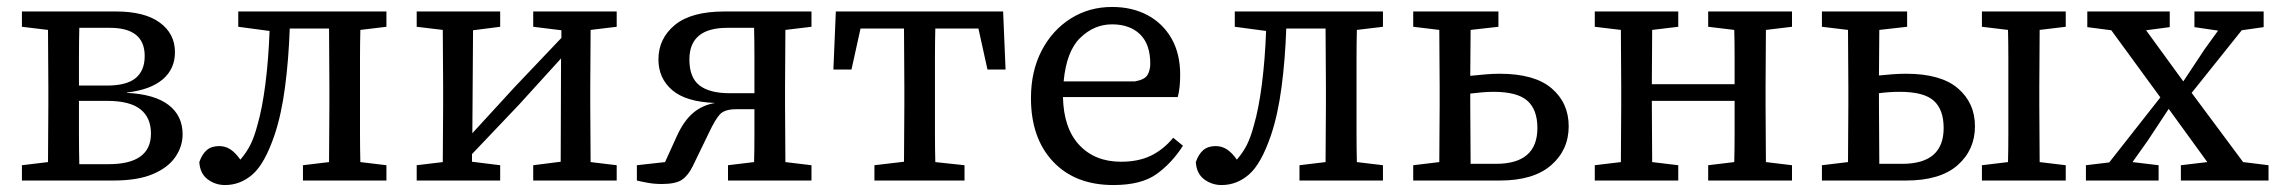

<svg xmlns="http://www.w3.org/2000/svg" viewBox="-20 -519 6557 552"><path d="M207 -215Q207 -178 207 -132.5Q207 -87 208 -47H292Q414 -47 414 -135Q414 -181 383.5 -205Q353 -229 288 -229H207ZM43 0V-44L118 -53Q118 -91 118.5 -135Q119 -179 119 -215V-271Q119 -307 118.5 -351Q118 -395 118 -433L43 -442V-486H313Q396 -486 439.5 -454Q483 -422 483 -369Q483 -321 448 -291Q413 -261 345 -253V-252Q425 -248 465 -217Q505 -186 505 -133Q505 -98 484 -67.5Q463 -37 419.5 -18.5Q376 0 306 0ZM296 -439H208Q207 -399 207 -353.5Q207 -308 207 -273H287Q344 -273 370 -294.5Q396 -316 396 -358Q396 -439 296 -439Z M627 13Q599 13 577 -3.5Q555 -20 553 -53Q561 -76 574.5 -87.5Q588 -99 610 -99Q628 -99 642.5 -89.5Q657 -80 671 -60Q689 -81 700 -103Q711 -125 720 -159Q734 -207 743 -277.5Q752 -348 755 -430L665 -442V-486H1091V-442L1016 -433Q1015 -394 1015 -350.5Q1015 -307 1015 -271V-215Q1015 -179 1015 -135.5Q1015 -92 1016 -53L1091 -44V0H851V-44L926 -53Q926 -91 926.5 -135Q927 -179 927 -215V-271Q927 -309 926.5 -353.5Q926 -398 926 -437H813Q810 -349 799.5 -269Q789 -189 769 -130Q741 -48 706 -17.5Q671 13 627 13Z M1513 -442V-486H1753V-442L1678 -433Q1678 -394 1677.5 -350.5Q1677 -307 1677 -271V-215Q1677 -179 1677.5 -135.5Q1678 -92 1678 -53L1753 -44V0H1513V-44L1592 -54L1593 -351L1473 -219L1337 -76V-54L1418 -44V0H1178V-44L1253 -53Q1253 -91 1253.5 -135Q1254 -179 1254 -215V-271Q1254 -307 1253.5 -351Q1253 -395 1253 -433L1178 -442V-486H1418V-442L1340 -432L1338 -136L1459 -268L1594 -410V-432Z M2063 -486H2313V-442L2238 -433Q2238 -395 2237.5 -351Q2237 -307 2237 -271V-215Q2237 -179 2237.5 -135.5Q2238 -92 2238 -53L2313 -44V0H2073V-44L2148 -53Q2149 -91 2149 -134Q2149 -177 2149 -205H2097Q2063 -205 2049.5 -190Q2036 -175 2019 -139L1972 -42Q1959 -15 1941 -2.5Q1923 10 1883 10Q1861 10 1842 6.5Q1823 3 1811 0V-44L1892 -53L1927 -130Q1947 -173 1973.5 -195Q2000 -217 2036 -223Q1952 -226 1912.5 -260Q1873 -294 1873 -348Q1873 -408 1920 -447Q1967 -486 2063 -486ZM2078 -251H2149V-262Q2149 -305 2149 -352Q2149 -399 2148 -439H2071Q1962 -439 1962 -348Q1962 -296 1991 -273.5Q2020 -251 2078 -251Z M2376 -319 2383 -486H2864L2871 -319H2819L2793 -437H2669Q2668 -398 2668 -353.5Q2668 -309 2668 -271V-215Q2668 -179 2668 -135.5Q2668 -92 2669 -53L2753 -44V0H2494V-44L2579 -54Q2579 -92 2579.5 -135.5Q2580 -179 2580 -215V-271Q2580 -309 2579.5 -353.5Q2579 -398 2579 -437H2454L2428 -319Z M3177 -449Q3126 -449 3086 -410.5Q3046 -372 3038 -285H3243Q3271 -290 3279 -303.5Q3287 -317 3287 -336Q3287 -392 3257.5 -420.5Q3228 -449 3177 -449ZM3181 13Q3071 13 3007.5 -54.5Q2944 -122 2944 -237Q2944 -314 2974.5 -373Q3005 -432 3058 -465.5Q3111 -499 3177 -499Q3235 -499 3279 -475.5Q3323 -452 3348 -408.5Q3373 -365 3373 -304Q3373 -265 3366 -240H3036Q3038 -150 3083 -102Q3128 -54 3203 -54Q3253 -54 3289 -71.5Q3325 -89 3353 -123L3381 -100Q3349 -50 3305 -18.5Q3261 13 3181 13Z M3492 13Q3464 13 3442 -3.5Q3420 -20 3418 -53Q3426 -76 3439.5 -87.5Q3453 -99 3475 -99Q3493 -99 3507.5 -89.5Q3522 -80 3536 -60Q3554 -81 3565 -103Q3576 -125 3585 -159Q3599 -207 3608 -277.5Q3617 -348 3620 -430L3530 -442V-486H3956V-442L3881 -433Q3880 -394 3880 -350.5Q3880 -307 3880 -271V-215Q3880 -179 3880 -135.5Q3880 -92 3881 -53L3956 -44V0H3716V-44L3791 -53Q3791 -91 3791.5 -135Q3792 -179 3792 -215V-271Q3792 -309 3791.5 -353.5Q3791 -398 3791 -437H3678Q3675 -349 3664.5 -269Q3654 -189 3634 -130Q3606 -48 3571 -17.5Q3536 13 3492 13Z M4207 -215Q4207 -178 4207.5 -132.5Q4208 -87 4208 -48H4281Q4400 -48 4400 -151Q4400 -204 4371 -229.5Q4342 -255 4274 -255Q4258 -255 4240.5 -253.5Q4223 -252 4207 -250ZM4043 -442V-486H4288V-442L4208 -433Q4208 -402 4207.5 -367.5Q4207 -333 4207 -301Q4227 -303 4249 -305Q4271 -307 4291 -307Q4392 -307 4441 -265Q4490 -223 4490 -156Q4490 -88 4439.5 -44Q4389 0 4292 0H4043V-44L4118 -53Q4118 -91 4118.5 -135Q4119 -179 4119 -215V-271Q4119 -307 4118.5 -351Q4118 -395 4118 -433Z M4891 -442V-486H5132V-442L5057 -433Q5057 -394 5056.5 -350.5Q5056 -307 5056 -271V-215Q5056 -179 5056.5 -135.5Q5057 -92 5057 -53L5132 -44V0H4891V-44L4966 -53Q4967 -93 4967 -139.5Q4967 -186 4967 -229H4729Q4729 -183 4729.5 -137Q4730 -91 4730 -53L4805 -44V0H4565V-44L4640 -53Q4640 -91 4640.5 -135Q4641 -179 4641 -215V-271Q4641 -307 4640.5 -351Q4640 -395 4640 -433L4565 -442V-486H4805V-442L4730 -433Q4730 -396 4729.5 -354.5Q4729 -313 4729 -277H4967Q4967 -315 4967 -356Q4967 -397 4966 -433Z M5382 -215Q5382 -178 5382.5 -132.5Q5383 -87 5383 -48H5449Q5568 -48 5568 -151Q5568 -204 5539.5 -229.5Q5511 -255 5442 -255Q5427 -255 5411.5 -254Q5396 -253 5382 -251ZM5218 -442V-486H5463V-442L5383 -433Q5383 -402 5382.5 -368Q5382 -334 5382 -302Q5401 -304 5421 -305.5Q5441 -307 5460 -307Q5560 -307 5609 -265Q5658 -223 5658 -156Q5658 -88 5608 -44Q5558 0 5460 0H5218V-44L5293 -53Q5293 -91 5293.5 -135Q5294 -179 5294 -215V-271Q5294 -307 5293.5 -351Q5293 -395 5293 -433ZM5678 -442V-486H5919V-442L5844 -433Q5844 -394 5843.5 -350.5Q5843 -307 5843 -271V-215Q5843 -179 5843.5 -135.5Q5844 -92 5844 -53L5919 -44V0H5678V-44L5753 -53Q5754 -91 5754 -134.5Q5754 -178 5754 -215V-271Q5754 -308 5754 -351.5Q5754 -395 5753 -433Z M6289 -441V-486H6488V-441L6425 -432L6281 -252L6429 -53L6502 -44V0H6250V-44L6326 -53L6215 -206L6155 -115L6111 -53L6186 -44V0H5977V-44L6044 -52L6191 -239L6050 -432L5981 -441V-486H6218V-441L6150 -432L6257 -285L6318 -377L6357 -431Z"/></svg>

Font: Source Serif 4 SmText
Style: Regular
Weight: 400
Designer: Frank Grießhammer
Foundry: Adobe
Version: Version 4.005;hotconv 1.1.0;makeotfexe 2.6.0